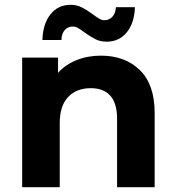

<svg xmlns="http://www.w3.org/2000/svg" viewBox="-20 -777 731 797"><path d="M622 -308V0H466V-284Q466 -348 438 -379.5Q410 -411 357 -411Q298 -411 263 -374.5Q228 -338 228 -266V0H72V-538H221V-475Q252 -509 298 -527.5Q344 -546 399 -546Q499 -546 560.5 -486Q622 -426 622 -308ZM330 -643Q314 -655 303.5 -661Q293 -667 283 -667Q262 -667 249 -652.5Q236 -638 235 -611H156Q158 -678 189.5 -717.5Q221 -757 273 -757Q299 -757 319.5 -746.5Q340 -736 366 -717Q382 -705 392.5 -699Q403 -693 413 -693Q433 -693 446.5 -707.5Q460 -722 461 -747H540Q538 -682 506.5 -643Q475 -604 423 -604Q396 -604 375.5 -614.5Q355 -625 330 -643Z"/></svg>

Font: Idrija
Style: Bold
Weight: 700
Designer: Julieta Ulanovsky
Foundry: Julieta Ulanovsky
Version: Version 7.200